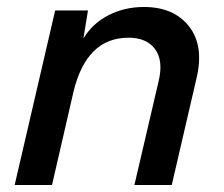

<svg xmlns="http://www.w3.org/2000/svg" viewBox="-20 -530 643 550"><path d="M392 -510Q478 -510 521.5 -454.5Q565 -399 543 -306L472 0H365L435 -300Q448 -357 424 -389.5Q400 -422 348 -422Q227 -422 190 -265L129 0H22L138 -500H232L219 -420Q245 -463 291 -486.5Q337 -510 392 -510Z"/></svg>

Font: Elaine Sans Medium
Style: Italic
Weight: 500
Italic angle: -13°
Designer: Wei Huang
Foundry: Wei Huang
Version: Version 2.001;December 24, 2019;FontCreator 12.0.0.2547 64-b